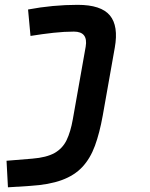

<svg xmlns="http://www.w3.org/2000/svg" viewBox="-20 -548 626 802"><path d="M13.2 234.4 7.3 123.5 114.7 114.7Q174.3 109.9 207.8 91.1Q241.2 72.3 258.1 37.6Q274.9 2.9 284.2 -49.8L337.9 -353Q348.6 -416 288.6 -416Q249 -416 203.9 -411.1Q158.7 -406.2 107.4 -397.9L97.2 -508.3Q148.9 -518.1 200.7 -522.9Q252.4 -527.8 304.2 -527.8Q402.3 -527.8 439 -483.6Q475.6 -439.5 459.5 -349.1L409.2 -65.4Q396 7.8 376.5 61Q356.9 114.3 323.7 149.7Q290.5 185.1 237.8 204.3Q185.1 223.6 106 228.5Z"/></svg>

Font: Cascadia Mono NF SemiBold
Style: Italic
Weight: 600
Italic angle: -10°
Monospace: yes
Designer: Aaron Bell
Foundry: Saja Typeworks
Version: Version 2404.023; ttfautohint (v1.8.4)